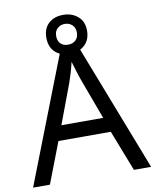

<svg xmlns="http://www.w3.org/2000/svg" viewBox="-95 -950 828 1022"><g transform="rotate(-10 319.5 -439.0)"><path d="M545 0 459 -221H176L91 0H0L279 -717H360L638 0ZM352 -517Q349 -525 342 -546Q335 -567 328.5 -589.5Q322 -612 318 -624Q311 -593 302 -563.5Q293 -534 287 -517L206 -301H432ZM317 -667Q268 -667 238 -695Q208 -723 208 -773Q208 -823 238 -850.5Q268 -878 317 -878Q364 -878 396 -850.5Q428 -823 428 -774Q428 -723 396.5 -695Q365 -667 317 -667ZM317 -717Q342 -717 357.5 -732Q373 -747 373 -773Q373 -799 357 -814Q341 -829 317 -829Q293 -829 277 -814Q261 -799 261 -773Q261 -747 275.5 -732Q290 -717 317 -717Z"/></g></svg>

Font: Noto Sans Hatran
Style: Regular
Weight: 400
Designer: Monotype Design Team
Foundry: Monotype Imaging Inc.
Version: Version 2.001; ttfautohint (v1.8.4.7-5d5b)